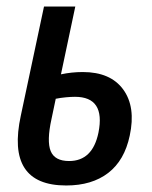

<svg xmlns="http://www.w3.org/2000/svg" viewBox="-20 -559 466 589"><path d="M183 10Q-3 10 44 -205L115 -539H211L167 -331Q200 -338 234 -338Q319 -338 358 -284.5Q397 -231 378 -143Q362 -67 312 -28.5Q262 10 183 10ZM138 -194Q123 -126 135.5 -95.5Q148 -65 192 -65Q264 -65 282 -152Q304 -262 210 -262Q198 -262 182 -260.5Q166 -259 151 -256Z"/></svg>

Font: Noto Sans Condensed Medium
Style: Italic
Weight: 500
Width: 3
Italic angle: -12°
Designer: Monotype Design Team
Foundry: Monotype Imaging Inc.
Version: Version 2.013; ttfautohint (v1.8.4.7-5d5b)